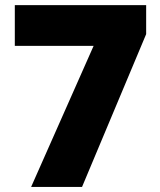

<svg xmlns="http://www.w3.org/2000/svg" viewBox="-20 -733 626 753"><path d="M38.1 -553.2V-712.9H553.2V-599.1L301.8 0H102.1L347.2 -553.2Z"/></svg>

Font: Open Sans Hebrew Extra Bold
Style: Regular
Weight: 800
Foundry: Ascender Corporation, Yanek Iontef
Version: Version 2.001;PS 002.001;hotconv 1.0.70;makeotf.lib2.5.58329